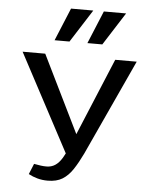

<svg xmlns="http://www.w3.org/2000/svg" viewBox="-60 -956 793 1014"><g transform="rotate(5 336.0 -449.0)"><path d="M231 9Q202 9 176.5 2Q151 -5 129 -17L152 -73Q173 -69 188.5 -67Q204 -65 218 -65Q244 -65 264 -78Q284 -91 300.5 -118Q317 -145 334 -185L531 -658H645L411 -150Q388 -102 364 -65.5Q340 -29 309 -10Q278 9 231 9ZM324 -124 40 -658H160L389 -191ZM203 -733 275 -907H393L282 -733ZM377 -733 449 -907H567L456 -733Z"/></g></svg>

Font: Ysabeau SC SemiBold
Style: Regular
Weight: 600
Designer: Christian Thalmann (Catharsis Fonts)
Version: Version 2.001;gftools[0.9.30]; featfreeze: smcp